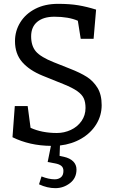

<svg xmlns="http://www.w3.org/2000/svg" viewBox="-20 -749 593 999"><path d="M292 8 290 62 313 67Q344 74 361 91Q378 108 378 133Q378 178 344 204Q310 230 268 230Q226 230 183 210L196 169Q234 184 265 184Q284 184 297 173.5Q310 163 310 140Q310 123 299 114Q288 105 266 101L228 94L245 10Q134 9 45 -35L57 -197H124L139 -84Q198 -57 276 -57Q314 -57 348.5 -73Q383 -89 404 -119Q425 -149 425 -187Q425 -217 416 -237Q407 -257 382.5 -274.5Q358 -292 311 -311L202 -355Q133 -383 95.5 -426Q58 -469 58 -535Q58 -588 85.5 -632.5Q113 -677 163.5 -703Q214 -729 282 -729Q343 -729 387.5 -721.5Q432 -714 480 -699L467 -547H400L385 -641Q337 -662 263 -662Q206 -662 174 -635.5Q142 -609 142 -560Q142 -510 167 -481Q192 -452 260 -425L343 -392Q397 -371 431 -349.5Q465 -328 487 -292.5Q509 -257 509 -202Q509 -148 481 -102.5Q453 -57 403.5 -28Q354 1 292 8Z"/></svg>

Font: Enriqueta
Style: Regular
Weight: 400
Designer: Viviana Monsalve, Gustavo Ibarra
Foundry: 72Puntos
Version: Version 2.000